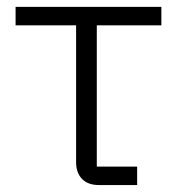

<svg xmlns="http://www.w3.org/2000/svg" viewBox="-20 -533 519 553"><path d="M265.1 0Q233.4 0 216.3 -17.6Q199.2 -35.2 199.2 -65.9V-460H24.9V-513.2H444.8V-460H258.8V-53.2H375V0Z"/></svg>

Font: Anuphan Light
Style: Regular
Weight: 300
Designer: Mike Abbink, Paul van der Laan, Pieter van Rosmalen, Mint Tantisuwanna
Foundry: Bold Monday; Cadson Demak
Version: Version 3.002;hotconv 1.0.109;makeotfexe 2.5.65596